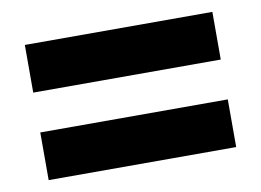

<svg xmlns="http://www.w3.org/2000/svg" viewBox="-49 -562 658 484"><g transform="rotate(-10 280.0 -320.0)"><path d="M40 -493H520V-371H40ZM40 -269H520V-147H40Z"/></g></svg>

Font: CyStack Display
Style: Bold
Weight: 700
Designer: Weizhong Zhang
Foundry: 本地遙控
Version: Version 1.000;Glyphs 3.1.2 (3151)